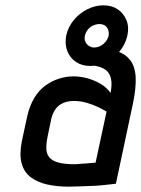

<svg xmlns="http://www.w3.org/2000/svg" viewBox="-20 -688 528 719"><path d="M367 -668Q336 -668 306.5 -653Q277 -638 256 -612.5Q235 -587 228 -555Q222 -523 232 -497Q242 -471 264.5 -456Q287 -441 318 -441Q350 -441 379 -456Q408 -471 429 -497Q450 -523 457 -555Q464 -587 453.5 -612.5Q443 -638 421 -653Q399 -668 367 -668ZM352 -598Q373 -598 382 -583Q389 -571 387 -555Q385 -546 380 -538Q375 -530 368 -524Q361 -518 352 -514Q343 -510 332 -510Q324 -510 316.5 -514Q309 -518 304 -524Q299 -531 297.5 -538.5Q296 -546 298 -555Q300 -564 305.5 -572.5Q311 -581 319 -587Q326 -592 335 -595Q344 -598 352 -598ZM394 -340Q380 -360 357.5 -373.5Q335 -387 308.5 -394.5Q282 -402 255 -402Q227 -402 199.5 -393Q172 -384 148.5 -366.5Q125 -349 108 -320.5Q91 -292 82 -253L62 -160Q52 -110 61 -76.5Q70 -43 95.5 -24Q121 -5 157.5 3Q194 11 238 11Q257 11 276.5 10Q296 9 316 8.5Q336 8 354 6.5Q372 5 387.5 3Q403 1 414 0L478 -301Q490 -359 488 -399Q486 -439 467 -463.5Q448 -488 410 -499Q372 -510 314 -510L293 -445Q322 -445 344 -440Q366 -435 379 -423.5Q392 -412 396 -391.5Q400 -371 394 -340ZM379 -270 338 -79Q338 -79 333.5 -78.5Q329 -78 321 -77.5Q313 -77 303 -76Q293 -75 282 -74.5Q271 -74 261 -73Q221 -73 198 -79.5Q175 -86 164.5 -99Q154 -112 153.5 -131Q153 -150 158 -175L172 -243Q177 -263 186 -276.5Q195 -290 206.5 -297Q218 -304 230.5 -307Q243 -310 255 -310Q281 -310 305 -303Q329 -296 348.5 -286.5Q368 -277 379 -270Z"/></svg>

Font: Advent Pro SemiBold
Style: Italic
Weight: 600
Italic angle: -12°
Version: Version 3.000